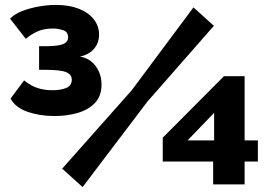

<svg xmlns="http://www.w3.org/2000/svg" viewBox="-20 -751 1094 781"><path d="M202 -279Q142 -279 92.5 -296Q43 -313 23 -350L78 -424Q93 -412 109.5 -403Q126 -394 147 -389Q168 -384 195 -384Q226 -384 249 -393Q272 -402 272 -427Q272 -448 249 -457.5Q226 -467 164 -467H139V-563H163Q216 -563 236.5 -571.5Q257 -580 257 -599Q257 -622 236 -628.5Q215 -635 196 -635Q157 -635 130 -622Q103 -609 85 -593L21 -675Q39 -694 70 -706Q101 -718 137.5 -724.5Q174 -731 207 -731Q261 -731 300.5 -715.5Q340 -700 361.5 -672.5Q383 -645 383 -610Q383 -576 362 -552Q341 -528 305 -521Q346 -514 369.5 -481.5Q393 -449 393 -407Q393 -360 366 -332Q339 -304 295.5 -291.5Q252 -279 202 -279ZM233 -65 516 -384 767 -721 850 -646 579 -337 316 10ZM847 -1V-94H642V-191L891 -441H975V-180H1029V-94H975V-1ZM743 -180H851V-292Z"/></svg>

Font: Raleway Thin Black
Style: Regular
Weight: 900
Version: Version 4.026